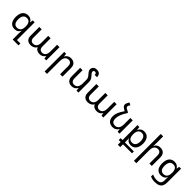

<svg xmlns="http://www.w3.org/2000/svg" viewBox="496 -2782 5039 5039"><g transform="rotate(45 3015.5 -262.5)"><path d="M421 236V14Q421 -8 422.5 -35Q424 -62 426 -89H420Q401 -43 360 -16.5Q319 10 257 10Q194 10 149 -20.5Q104 -51 80.5 -108Q57 -165 57 -245Q57 -322 80.5 -379.5Q104 -437 150.5 -469.5Q197 -502 266 -502Q322 -502 362 -476.5Q402 -451 424 -409H428L439 -492H510V166H638V236ZM278 -63Q349 -63 385 -107.5Q421 -152 421 -245V-254Q421 -337 387.5 -383Q354 -429 285 -429Q242 -429 211 -408Q180 -387 164 -346Q148 -305 148 -244Q148 -154 181 -108.5Q214 -63 278 -63Z M855 9Q776 9 729 -36Q682 -81 682 -171V-492H771V-188Q771 -125 800.5 -94.5Q830 -64 876 -64Q938 -64 975.5 -107Q1013 -150 1013 -241V-492H1102V-188Q1102 -146 1115.5 -118.5Q1129 -91 1153 -77.5Q1177 -64 1207 -64Q1247 -64 1277.5 -83Q1308 -102 1325.5 -141.5Q1343 -181 1343 -241V-492H1432V0H1363L1351 -80H1346Q1334 -56 1313 -36Q1292 -16 1261 -3.5Q1230 9 1186 9Q1131 9 1090 -14Q1049 -37 1031 -83H1026Q1007 -43 961 -17Q915 9 855 9Z M1607 236V-492H1677L1688 -405H1693Q1706 -432 1728.5 -454Q1751 -476 1783 -489Q1815 -502 1857 -502Q1912 -502 1951.5 -481Q1991 -460 2012.5 -418.5Q2034 -377 2034 -314V0H1945V-297Q1945 -365 1915.5 -397Q1886 -429 1836 -429Q1794 -429 1762.5 -408.5Q1731 -388 1713.5 -346Q1696 -304 1696 -241V236Z M2626 -389V0H2556L2545 -87H2540Q2527 -60 2504.5 -38Q2482 -16 2450 -3Q2418 10 2376 10Q2322 10 2282 -11Q2242 -32 2220.5 -74Q2199 -116 2199 -178V-492H2288V-195Q2288 -128 2318 -95.5Q2348 -63 2397 -63Q2439 -63 2470.5 -83.5Q2502 -104 2519.5 -146Q2537 -188 2537 -252V-387Q2537 -419 2523.5 -451.5Q2510 -484 2476 -520Q2451 -547 2436 -568.5Q2421 -590 2414 -608.5Q2407 -627 2407 -644Q2407 -680 2422.5 -708.5Q2438 -737 2470 -753.5Q2502 -770 2552 -770Q2593 -770 2623 -754Q2653 -738 2669 -706.5Q2685 -675 2685 -630H2600Q2600 -660 2588.5 -678.5Q2577 -697 2547 -697Q2522 -697 2509 -684Q2496 -671 2496 -651Q2496 -636 2502 -622.5Q2508 -609 2521.5 -592.5Q2535 -576 2559 -550Q2584 -524 2598.5 -499Q2613 -474 2619.5 -447.5Q2626 -421 2626 -389Z M2974 9Q2895 9 2848 -36Q2801 -81 2801 -171V-492H2890V-188Q2890 -125 2919.5 -94.5Q2949 -64 2995 -64Q3057 -64 3094.5 -107Q3132 -150 3132 -241V-492H3221V-188Q3221 -146 3234.5 -118.5Q3248 -91 3272 -77.5Q3296 -64 3326 -64Q3366 -64 3396.5 -83Q3427 -102 3444.5 -141.5Q3462 -181 3462 -241V-492H3551V0H3482L3470 -80H3465Q3453 -56 3432 -36Q3411 -16 3380 -3.5Q3349 9 3305 9Q3250 9 3209 -14Q3168 -37 3150 -83H3145Q3126 -43 3080 -17Q3034 9 2974 9Z M3835 -520 3916 -550V-528Q3882 -476 3858.5 -432Q3835 -388 3820.5 -349.5Q3806 -311 3799 -275.5Q3792 -240 3792 -204Q3792 -152 3807 -121Q3822 -90 3850.5 -76.5Q3879 -63 3919 -63Q3961 -63 3993 -84Q4025 -105 4043 -147Q4061 -189 4061 -252V-492H4150V0H4080L4069 -87H4063Q4051 -60 4028.5 -38Q4006 -16 3974 -3Q3942 10 3900 10Q3806 10 3753.5 -44Q3701 -98 3701 -198Q3701 -232 3707.5 -266.5Q3714 -301 3729.5 -339Q3745 -377 3770.5 -421.5Q3796 -466 3835 -520ZM3916 -550 3835 -509 3776 -543Q3742 -563 3724 -588.5Q3706 -614 3706 -640Q3706 -656 3711 -672.5Q3716 -689 3725 -705L3756 -763L3825 -729L3803 -692Q3796 -681 3793 -670.5Q3790 -660 3790 -651Q3790 -634 3801 -619.5Q3812 -605 3833 -594Z M4325 236V133H4255V63H4325V-492H4396L4406 -400H4410Q4432 -445 4472.5 -473.5Q4513 -502 4574 -502Q4671 -502 4723 -434.5Q4775 -367 4775 -248Q4775 -171 4751 -113Q4727 -55 4681.5 -23Q4636 9 4571 9Q4512 9 4473.5 -16Q4435 -41 4415 -84H4409Q4412 -53 4413 -28Q4414 -3 4414 23V63H4747V133H4414V236ZM4548 -64Q4614 -64 4649 -111.5Q4684 -159 4684 -248Q4684 -306 4669 -346.5Q4654 -387 4625 -408Q4596 -429 4554 -429Q4484 -429 4449 -381Q4414 -333 4414 -249V-244Q4414 -179 4430 -139Q4446 -99 4476 -81.5Q4506 -64 4548 -64Z M5011 -760V-492Q5011 -470 5009.5 -449Q5008 -428 5006 -405H5011Q5024 -432 5045 -454Q5066 -476 5097.5 -489Q5129 -502 5172 -502Q5228 -502 5267.5 -481Q5307 -460 5328 -418.5Q5349 -377 5349 -314V0H5260V-297Q5260 -365 5231.5 -397Q5203 -429 5151 -429Q5087 -429 5049 -382.5Q5011 -336 5011 -241V236H4922V-760Z M5698 245Q5646 245 5608 236Q5570 227 5531 212V135Q5567 151 5607 161.5Q5647 172 5700 172Q5758 172 5791.5 155.5Q5825 139 5839.5 109Q5854 79 5854 39V8Q5854 -17 5855 -39Q5856 -61 5859 -90H5853Q5833 -41 5790.5 -16Q5748 9 5691 9Q5630 9 5585 -19Q5540 -47 5515.5 -103Q5491 -159 5491 -242Q5491 -326 5515.5 -384Q5540 -442 5586.5 -472Q5633 -502 5699 -502Q5755 -502 5794 -478.5Q5833 -455 5856 -415H5861L5873 -492H5943V18Q5943 90 5919.5 140.5Q5896 191 5842.5 218Q5789 245 5698 245ZM5712 -64Q5752 -64 5779 -78Q5806 -92 5822.5 -117Q5839 -142 5846.5 -175.5Q5854 -209 5854 -247V-254Q5854 -307 5840.5 -346.5Q5827 -386 5797.5 -407.5Q5768 -429 5718 -429Q5673 -429 5643 -408.5Q5613 -388 5597.5 -346Q5582 -304 5582 -241Q5582 -148 5616 -106Q5650 -64 5712 -64Z"/></g></svg>

Font: Noto Sans Armenian
Style: Regular
Weight: 400
Designer: Monotype Design Team
Foundry: Monotype Imaging Inc.
Version: Version 2.007